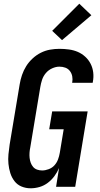

<svg xmlns="http://www.w3.org/2000/svg" viewBox="-20 -1006 540 1034"><path d="M145 8Q119 8 96 -1.5Q73 -11 58 -30.5Q43 -50 35.5 -74Q28 -98 25.5 -123.5Q23 -149 25.5 -175Q28 -201 32 -228L86 -552Q90 -577 98.5 -602Q107 -627 121 -649.5Q135 -672 155.5 -691Q176 -710 200 -722Q224 -734 249.5 -738.5Q275 -743 300 -743Q326 -743 351.5 -739.5Q377 -736 399 -726.5Q421 -717 439 -700.5Q457 -684 468 -662.5Q479 -641 482 -616Q485 -591 480 -565L479 -560H368L369 -562Q372 -579 369 -595Q366 -611 356.5 -623.5Q347 -636 332 -641.5Q317 -647 300 -647Q281 -647 261 -638Q241 -629 227 -612.5Q213 -596 206.5 -576Q200 -556 197 -537L143 -212Q140 -198 139 -183.5Q138 -169 139.5 -155.5Q141 -142 145.5 -129.5Q150 -117 158.5 -107Q167 -97 180 -92.5Q193 -88 207 -88Q224 -88 242.5 -95Q261 -102 273.5 -116Q286 -130 292.5 -147.5Q299 -165 302 -183L323 -310H245L261 -406H452L385 0H282L298 -101Q288 -78 273 -57.5Q258 -37 237.5 -21.5Q217 -6 193 1Q169 8 145 8ZM314 -790 261 -840 407 -986 472 -924Z"/></svg>

Font: Iosevka Curly
Style: Bold Italic
Weight: 700
Italic angle: -9°
Monospace: yes
Designer: Belleve Invis
Foundry: Belleve Invis
Version: Version 22.1.2; ttfautohint (v1.8.4)